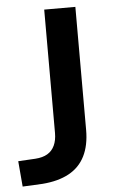

<svg xmlns="http://www.w3.org/2000/svg" viewBox="-62 -741 469 786"><g transform="rotate(-5 172.5 -348.0)"><path d="M-1 9 -10 -96 61 -100Q91 -102 110.5 -113.5Q130 -125 140 -146.5Q150 -168 150 -198V-705H278V-199Q278 -136 256 -92Q234 -48 190 -24Q146 0 81 5Z"/></g></svg>

Font: NunitoSans3
Style: Bold
Weight: 700
Designer: Vernon Adams
Foundry: Vernon Adams
Version: Version 3.101;gftools[0.9.27]